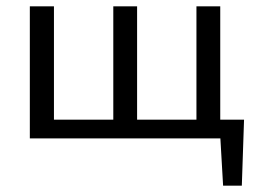

<svg xmlns="http://www.w3.org/2000/svg" viewBox="-20 -436 809 605"><path d="M632 0V-59H749L715 0ZM683 149 671 -59H749L742 149ZM112 0V-59H376V0ZM74 0V-416H150V0ZM599 0V-416H674V0ZM373 0V-59H637V0ZM337 0V-416H412V0Z"/></svg>

Font: Ysabeau Office Medium
Style: Regular
Weight: 500
Designer: Christian Thalmann (Catharsis Fonts)
Version: Version 2.001;gftools[0.9.30]; featfreeze: tnum,lnum,ss02